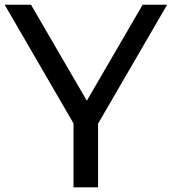

<svg xmlns="http://www.w3.org/2000/svg" viewBox="-41 -798 732 818"><path d="M376.7 0H272.2V-272.2L-21.1 -777.8H91.1L328.9 -368.9L566.7 -777.8H671.1L376.7 -271.1Z"/></svg>

Font: Paperlogy 5 Medium
Style: Regular
Weight: 500
Designer: redesigned by Lee Juim, glyphs from Gmarket Sans & Montserrat
Foundry: PT&
Version: Version 1.001